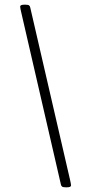

<svg xmlns="http://www.w3.org/2000/svg" viewBox="-20 -723 378 819"><path d="M261 76Q249 76 245 73Q241 70 240 65L69 -677Q68 -683 67 -687Q66 -691 66 -695Q66 -703 84 -703H88Q100 -703 104 -700Q108 -697 109 -691L279 45Q281 54 282 59.5Q283 65 283 68Q283 76 265 76Z"/></svg>

Font: Asap Condensed Condensed ExtraLight
Style: Italic
Weight: 200
Width: 3
Italic angle: -6°
Designer: Pablo Cosgaya
Foundry: Omnibus-Type
Version: Version 3.001; ttfautohint (v1.8.4.7-5d5b)